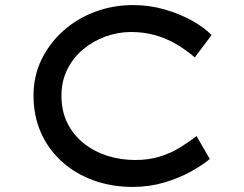

<svg xmlns="http://www.w3.org/2000/svg" viewBox="-20 -726 961 756"><path d="M502 10Q420 10 349 -15.5Q278 -41 224.5 -89Q171 -137 141.5 -203Q112 -269 112 -350Q112 -427 143.5 -491.5Q175 -556 229 -604.5Q283 -653 354 -679.5Q425 -706 504 -706Q568 -706 627.5 -689Q687 -672 735.5 -645Q784 -618 813 -588L747 -500Q712 -530 673.5 -552.5Q635 -575 591 -587.5Q547 -600 496 -600Q444 -600 395 -582Q346 -564 307 -531.5Q268 -499 245 -452.5Q222 -406 222 -350Q222 -288 245.5 -241Q269 -194 310 -161.5Q351 -129 403 -112.5Q455 -96 512 -96Q567 -96 611 -110Q655 -124 690 -146Q725 -168 754 -190L806 -100Q779 -77 732.5 -51Q686 -25 627 -7.5Q568 10 502 10Z"/></svg>

Font: Lexend Tera
Style: Regular
Weight: 400
Designer: Bonnie Shaver-Troup, Thomas Jockin
Foundry: Lexend
Version: Version 1.007